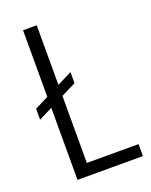

<svg xmlns="http://www.w3.org/2000/svg" viewBox="-133 -772 662 844"><g transform="rotate(-20 197.5 -350.0)"><path d="M131 -56H387V0H81V-700H145V-12ZM214 -456V-404L17 -305V-356Z"/></g></svg>

Font: Pathway Extreme SemiCondensed ExtraLight
Style: Regular
Weight: 250
Width: 4
Version: Version 1.001;gftools[0.9.26]